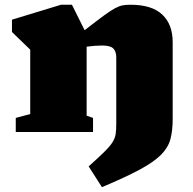

<svg xmlns="http://www.w3.org/2000/svg" viewBox="-20 -557 815 810"><path d="M470.5 -35V-315.5Q470.5 -339.5 458.2 -352.2Q446 -365 410.5 -365Q381 -365 345.5 -360V-69L372.5 -59.5V0H46.5V-59.5L107.5 -76V-347.5L30.5 -422V-474L237.5 -537H283.5L337 -429.5Q387 -468.5 417 -490.5Q447 -512.5 465.2 -522.2Q483.5 -532 497.8 -534.5Q512 -537 530.5 -537Q620.5 -537 664.5 -495.5Q708.5 -454 708.5 -379.5V-55Q708.5 -6 699 29.8Q689.5 65.5 659.5 95.8Q629.5 126 570 158.2Q510.5 190.5 410 232.5L354 145Q396.5 107 420.2 83.5Q444 60 454.8 42.8Q465.5 25.5 468 8Q470.5 -9.5 470.5 -35Z"/></svg>

Font: Newsreader Caption ExtraBold
Style: Regular
Weight: 800
Designer: Hugues Gentile
Foundry: Production Type
Version: Version 1.001